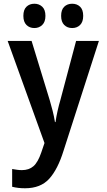

<svg xmlns="http://www.w3.org/2000/svg" viewBox="-20 -761 570 1027"><path d="M114 246Q95 246 78 244Q61 242 45 238V143Q57 145 70.5 147Q84 149 97 149Q135 149 159 128Q183 107 201 54L218 4L21 -542H149L246 -225Q254 -198 261.5 -168.5Q269 -139 274 -108H277Q281 -137 288 -168Q295 -199 303 -226L387 -542H509L320 45Q289 145 243 195.5Q197 246 114 246ZM366 -611Q340 -611 323.5 -627.5Q307 -644 307 -676Q307 -709 323.5 -725Q340 -741 366 -741Q392 -741 408.5 -725Q425 -709 425 -676Q425 -644 408.5 -627.5Q392 -611 366 -611ZM164 -611Q138 -611 121.5 -627.5Q105 -644 105 -676Q105 -709 121.5 -725Q138 -741 164 -741Q189 -741 206 -725Q223 -709 223 -676Q223 -644 206 -627.5Q189 -611 164 -611Z"/></svg>

Font: Noto Sans Mono Condensed SemiBold
Style: Regular
Weight: 600
Width: 3
Designer: Monotype Design Team
Foundry: Monotype Imaging Inc.
Version: Version 2.014